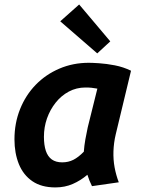

<svg xmlns="http://www.w3.org/2000/svg" viewBox="-20 -813 624 847"><path d="M224.2 13.8Q162.8 13.8 122.8 -13.6Q82.8 -41 63.2 -89.2Q43.8 -137.5 43.8 -198.2Q43.8 -269.8 68.5 -331.5Q93.2 -393.2 137.5 -438.9Q181.8 -484.5 241.8 -510.2Q301.8 -536 372 -536Q386.8 -536 417.8 -534Q448.8 -532 486.5 -524.8Q524.2 -517.5 558 -501L490.5 -220.2Q481.8 -183.2 480.5 -146.1Q479.2 -109 485.6 -74.5Q492 -40 504 -8.8L385.8 8.2Q379.8 -3.8 374.9 -15.8Q370 -27.8 365.5 -42Q336 -16.8 301 -1.5Q266 13.8 224.2 13.8ZM254.5 -96.8Q281.5 -96.8 303.9 -108.1Q326.2 -119.5 349.8 -143.8Q351.5 -169.2 356.6 -198.4Q361.8 -227.5 367.2 -251.8L409.5 -422Q395.5 -424.5 383.9 -425.8Q372.2 -427 357.2 -427Q317.2 -427 283.6 -409Q250 -391 225.4 -360Q200.8 -329 187.2 -290.4Q173.8 -251.8 173.8 -209.8Q173.8 -173 182.2 -147.6Q190.8 -122.2 208.6 -109.5Q226.5 -96.8 254.5 -96.8ZM409 -577.5 245.8 -719 329.2 -793.2 466.5 -630.5Z"/></svg>

Font: Ubuntu Sans
Style: Italic
Weight: 400
Italic angle: -13.5°
Designer: Dalton Maag Ltd
Foundry: Dalton Maag Ltd
Version: Version 1.006